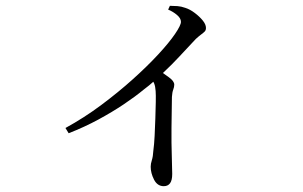

<svg xmlns="http://www.w3.org/2000/svg" viewBox="-20 -582 1040 660"><path d="M558 -549 564 -562Q577 -562 590 -561Q603 -560 617 -555Q633 -550 649.5 -537.5Q666 -525 677 -511.5Q688 -498 688 -486Q688 -478 683.5 -473.5Q679 -469 671.5 -463.5Q664 -458 653 -448Q629 -422 596 -387Q571 -360 540 -331Q551 -323 561 -316Q579 -303 579 -291Q579 -283 575.5 -274Q572 -265 571 -249Q570 -195 569.5 -142.5Q569 -90 570.5 -47.5Q572 -5 572 16Q572 38 564.5 48Q557 58 543 58Q521 58 509.5 35.5Q498 13 498 -9Q498 -19 502 -31.5Q506 -44 507 -63Q510 -85 511.5 -114.5Q513 -144 514 -175Q515 -206 515.5 -231Q516 -256 515 -269Q514 -285 510 -295Q509 -298 507 -301Q494 -289 474 -274Q445 -250 405.5 -223.5Q366 -197 318 -171Q270 -145 216 -124L205 -142Q269 -177 328 -221Q387 -265 437 -310Q487 -355 524 -395Q561 -435 581.5 -465Q602 -495 602 -507Q602 -519 588.5 -530.5Q575 -542 558 -549Z"/></svg>

Font: Early Summer Mincho
Style: Regular
Weight: 400
Designer: GuiWonder
Version: Version 1.002